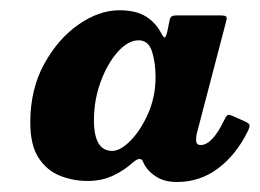

<svg xmlns="http://www.w3.org/2000/svg" viewBox="-20 -824 506 374"><path d="M462 -567Q439.5 -522 404.5 -495.8Q369.5 -469.5 324.5 -469.5Q302 -469.5 286.5 -478.5Q271 -487.5 262.5 -501Q259 -508.5 257 -512Q251.5 -518 240 -508.5Q222 -492 200 -481.8Q178 -471.5 151 -471.5Q122 -471.5 96.5 -481.8Q71 -492 55 -516.8Q39 -541.5 39 -585.5Q39 -650 66 -699.2Q93 -748.5 133 -776.2Q173 -804 212.5 -804Q244 -804 263.2 -792.5Q282.5 -781 294 -759.5Q298 -751.5 300.5 -751Q303 -750.5 306 -763L310.5 -785Q311.5 -790 314.2 -792Q317 -794 325 -794H408.5Q419.5 -794 421 -791.2Q422.5 -788.5 420 -780.5L363 -562.5Q362 -558 362 -551Q362 -541.5 371 -541.5Q393.5 -541.5 417 -590.5Q421 -599 424 -600Q427 -601 434.5 -597.5L456 -588Q465 -584 466 -580.5Q467 -577 462 -567ZM283 -674Q283 -702.5 276 -724Q269 -745.5 250 -745.5Q229.5 -745.5 209.2 -722.8Q189 -700 176 -664.5Q163 -629 163 -590Q163 -530 198.5 -530Q214.5 -530 234.2 -550Q254 -570 268.5 -602.8Q283 -635.5 283 -674Z"/></svg>

Font: Besley* Condensed Heavy
Style: Italic
Weight: 800
Width: 3
Italic angle: -13°
Designer: Owen Earl
Foundry: indestructible type*
Version: Version 3.000; ttfautohint (v1.8.3)